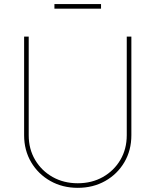

<svg xmlns="http://www.w3.org/2000/svg" viewBox="-20 -906 759 937"><path d="M359.4 10.7Q285.2 10.7 225.8 -22.7Q166.5 -56.2 132.1 -114.3Q97.7 -172.4 97.7 -246.1V-727.5H120.1V-246.1Q120.1 -178.7 151.4 -125.7Q182.6 -72.8 236.8 -42.2Q291 -11.7 359.4 -11.7Q428.2 -11.7 482.2 -42.2Q536.1 -72.8 567.4 -125.7Q598.6 -178.7 598.6 -246.1V-727.5H621.1V-246.1Q621.1 -172.4 586.9 -114.3Q552.7 -56.2 493.4 -22.7Q434.1 10.7 359.4 10.7ZM473.1 -886.2V-863.8H245.6V-886.2Z"/></svg>

Font: Inter Thin
Style: Regular
Weight: 250
Designer: Rasmus Andersson
Foundry: rsms
Version: Version 4.001;git-66647c0bb